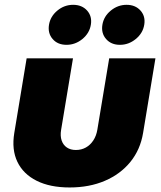

<svg xmlns="http://www.w3.org/2000/svg" viewBox="-20 -786 682 813"><path d="M274.9 7.8Q191.9 7.8 135.3 -20.5Q78.6 -48.8 53.7 -100.6Q28.8 -152.3 40.5 -223.1L92.8 -539.1H289.1L238.8 -236.3Q234.4 -210.4 241 -191.2Q247.6 -171.9 263.2 -161.4Q278.8 -150.9 301.3 -150.9Q324.7 -150.9 343.5 -161.4Q362.3 -171.9 375 -191.2Q387.7 -210.4 392.1 -236.3L442.4 -539.1H638.2L585.9 -223.1Q574.2 -152.3 532.2 -100.6Q490.2 -48.8 424.3 -20.5Q358.4 7.8 274.9 7.8ZM487.8 -596.2Q450.7 -596.2 429.2 -620.8Q407.7 -645.5 413.6 -681.2Q419.4 -716.8 449.2 -741.2Q479 -765.6 516.1 -765.6Q553.2 -765.6 575 -741.2Q596.7 -716.8 590.8 -681.2Q585 -645.5 554.9 -620.8Q524.9 -596.2 487.8 -596.2ZM261.7 -596.2Q224.1 -596.2 202.9 -620.8Q181.6 -645.5 187.5 -681.2Q193.4 -716.8 222.9 -741.2Q252.4 -765.6 289.6 -765.6Q327.1 -765.6 348.9 -741.2Q370.6 -716.8 364.7 -681.2Q358.9 -645.5 328.9 -620.8Q298.8 -596.2 261.7 -596.2Z"/></svg>

Font: Inter 18pt Black
Style: Italic
Weight: 900
Italic angle: -9.3988°
Designer: Rasmus Andersson
Foundry: rsms
Version: Version 4.001;git-66647c0bb